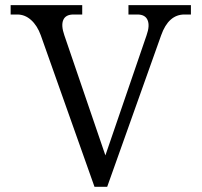

<svg xmlns="http://www.w3.org/2000/svg" viewBox="-20 -720 777 740"><path d="M137.2 -584Q123.5 -621.6 99.9 -642.8Q76.2 -664.1 46.9 -664.1H21V-700.2H296.9V-664.1H263.2Q232.9 -664.1 223.9 -643.1Q214.8 -622.1 228 -584L386.2 -121.1L544.9 -584Q558.1 -621.1 548.8 -642.6Q539.6 -664.1 509.8 -664.1H475.1V-700.2H715.8V-664.1H690.9Q629.4 -664.1 601.1 -584L393.1 0H344.2Z"/></svg>

Font: LT Superior Serif
Style: Regular
Weight: 400
Designer: Daniel Lyons
Foundry: LyonsType
Version: Version 2.120;FEAKit 1.0